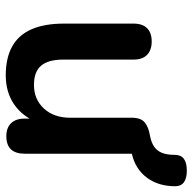

<svg xmlns="http://www.w3.org/2000/svg" viewBox="-21 -638 669 667"><g transform="rotate(90 313.5 -304.5)"><path d="M242 10Q181 10 141 -12.5Q101 -35 81.5 -80Q62 -125 62 -192V-434Q62 -465 78 -481Q94 -497 124 -497Q154 -497 170.5 -481Q187 -465 187 -434V-190Q187 -138 208 -113Q229 -88 275 -88Q325 -88 357 -122.5Q389 -157 389 -214V-428Q389 -459 405 -472.5Q421 -486 451 -491Q473 -495 488 -504.5Q503 -514 510.5 -531.5Q518 -549 518 -578Q518 -619 573 -619Q599 -619 613 -609Q627 -599 627 -579Q627 -520 597 -480Q567 -440 514 -428V-56Q514 8 453 8Q424 8 408 -8.5Q392 -25 392 -56V-132L406 -102Q385 -48 342.5 -19Q300 10 242 10Z"/></g></svg>

Font: Nunito ExtraLight
Style: Regular
Weight: 200
Designer: Vernon Adams
Foundry: Vernon Adams
Version: Version 3.602